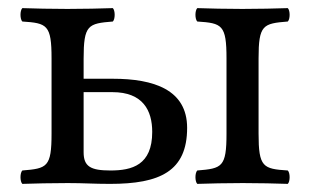

<svg xmlns="http://www.w3.org/2000/svg" viewBox="-20 -451 764 473"><path d="M186 -306C186 -390 197 -393 258 -398C264 -404 264 -425 258 -431C224 -430 190 -429 146 -429C103 -429 68 -430 35 -431C29 -425 29 -404 35 -398C96 -394 107 -390 107 -307V-122C107 -39 96 -36 35 -31C29 -25 29 -4 35 2C68 1 103 0 147 0C188 0 210 2 251 2C374 2 441 -29 441 -136C441 -230 359 -257 258 -257H186ZM617 -307C617 -390 628 -393 689 -398C695 -404 695 -425 689 -431C655 -430 621 -429 577 -429C534 -429 499 -430 466 -431C460 -425 460 -404 466 -398C527 -394 538 -390 538 -307V-122C538 -39 527 -36 466 -31C460 -25 460 -4 466 2C499 1 534 0 578 0C621 0 657 1 689 2C695 -4 695 -25 689 -31C628 -35 617 -39 617 -122ZM355 -126C355 -44 305 -31 252 -31C203 -31 186 -41 186 -76V-224H257C332 -224 355 -179 355 -126Z"/></svg>

Font: Libertinus Math
Style: Regular
Weight: 400
Designer: Philipp H. Poll, Khaled Hosny
Foundry: Caleb Maclennan
Version: Version 7.050;RELEASE